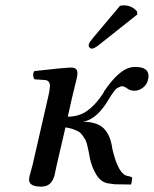

<svg xmlns="http://www.w3.org/2000/svg" viewBox="-20 -689 576 719"><path d="M483.9 -349.1Q468.3 -349.1 457 -357.4Q445.8 -365.7 437 -366.2Q433.6 -366.2 426.8 -362.8Q422.4 -361.3 418.2 -358.6Q414.1 -356 409.9 -350.6Q405.8 -345.2 403.1 -341.8Q400.4 -338.4 395.3 -330.3Q390.1 -322.3 388.2 -318.8Q343.8 -242.2 291 -232.9Q343.8 -232.9 368.9 -207.8Q394 -182.6 400.9 -130.9Q423.3 -34.2 459 -29.8L463.9 -28.8Q474.1 -26.4 475.1 -22.9Q474.6 -21.5 473.9 -13.9Q473.1 -6.3 472.2 -2.9Q471.7 -2 471.2 -0.2Q470.7 1.5 470.2 2L409.2 1Q397.5 -0.5 387.2 -2Q359.4 -5.4 341.8 -33.2Q324.2 -61 316.9 -95.2Q313.5 -114.3 312 -121.6Q310.5 -128.9 306.9 -144.3Q303.2 -159.7 299.6 -165.8Q295.9 -171.9 289.1 -181.9Q282.2 -191.9 273.7 -196.5Q265.1 -201.2 252.9 -205.6Q240.7 -210 225.1 -211.9L191.9 -68.8Q190.9 -64.9 189.5 -57.4Q188 -49.8 187 -45.9Q179.2 3.4 146 8.8Q142.1 9.8 133.8 9.8Q88.9 9.8 88.9 -16.1Q88.9 -21 90.8 -29.8Q92.8 -38.6 96.7 -52Q100.6 -65.4 102.1 -71.8L159.2 -320.8Q166 -348.6 166 -358.9Q167 -362.8 167 -369.1Q167 -377 162.4 -382.8Q157.7 -388.7 148.9 -389.2L108.9 -392.1Q104.5 -398.9 104.2 -407.7Q104 -416.5 108.9 -422.9Q216.3 -435.1 246.1 -436Q252 -436 254.9 -435.1Q270 -432.1 270 -415Q270 -407.2 266.8 -393.3Q263.7 -379.4 257.8 -356.2Q252 -333 249 -319.8L233.9 -252Q277.3 -252.4 308.1 -275.1Q338.9 -297.9 365.2 -337.9Q368.7 -343.3 370.1 -347.2Q424.8 -428.2 471.2 -437Q485.4 -439 493.2 -438Q534.7 -436.5 536.1 -405.8Q536.1 -398.9 535.2 -395Q532.2 -374 516.4 -361.6Q500.5 -349.1 483.9 -349.1ZM429.2 -667Q435.1 -668.9 443.8 -668.9Q474.1 -668.9 493.2 -646L494.1 -634.8L356.9 -525.9Q334 -506.8 324.2 -506.8Q318.8 -506.8 315.2 -511Q311.5 -515.1 312 -520Q312.5 -523.9 314.2 -527.3Q315.9 -530.8 317.4 -533Q318.8 -535.2 322.8 -539.8Q326.7 -544.4 329.1 -547.9Z"/></svg>

Font: Common Serif Medium
Style: Italic
Weight: 500
Italic angle: -12°
Designer: Philipp H. Poll, Khaled Hosny
Foundry: Stefan Peev, Context Ltd.
Version: Version 1.026